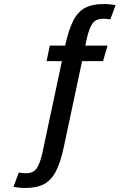

<svg xmlns="http://www.w3.org/2000/svg" viewBox="-20 -726 640 952"><path d="M211 -423 227 -500H303Q320 -577 342.5 -622Q365 -667 401 -686.5Q437 -706 493 -706Q527 -706 553 -700L527 -630Q516 -632 508 -632.5Q500 -633 491 -633Q456 -633 439 -610Q422 -587 410 -533L403 -500H513L491 -423H387L297 0Q281 77 258 122Q235 167 199 186.5Q163 206 107 206Q73 206 47 200L73 130Q84 131 92 132Q100 133 109 133Q144 133 161 110Q178 87 190 33L287 -423Z"/></svg>

Font: Epunda Sans Medium
Style: Italic
Weight: 500
Italic angle: -12.0243°
Designer: Simon Atzbach
Foundry: typofactur
Version: Version 2.204; ttfautohint (v1.8.4.7-5d5b)